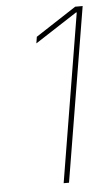

<svg xmlns="http://www.w3.org/2000/svg" viewBox="-53 -764 459 799"><g transform="rotate(-5 177.0 -364.0)"><path d="M323.2 -727.5 202.6 0H180.2L296.4 -703.1H293L117.7 -589.4L122.1 -616.7L292 -727.5Z"/></g></svg>

Font: Inter 18pt Thin
Style: Italic
Weight: 250
Italic angle: -9.3988°
Version: Version 4.001;git-66647c0bb